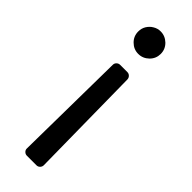

<svg xmlns="http://www.w3.org/2000/svg" viewBox="-247 -567 771 771"><g transform="rotate(45 139.0 -181.5)"><path d="M91.3 163.7 97.7 -317.5Q97.7 -326 103.9 -332Q110.1 -338.1 118.6 -338.1H159.8Q168.3 -338.1 174.4 -332Q180.4 -326 180.8 -317.5L187.1 163.7Q187.1 172.2 181.1 178.4Q175.1 184.7 166.5 184.7H111.9Q103.3 184.7 97.1 178.4Q90.9 172.2 91.3 163.7ZM83.8 -516.3Q93.4 -531.6 107.2 -539.4Q121.4 -548.3 139.2 -548.3Q164.8 -548.3 184.3 -529.5Q203.1 -510.7 203.1 -484.4Q203.1 -458.1 184.3 -439.3Q164.8 -420.5 139.2 -420.5Q112.9 -420.5 94.1 -439.3Q75.3 -457.7 75.3 -484.4Q75.3 -502.1 83.8 -516.3Z"/></g></svg>

Font: DeltaSans
Style: Regular
Weight: 400
Designer: Rasmus Andersson
Foundry: rsms
Version: Version 3.012